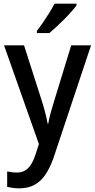

<svg xmlns="http://www.w3.org/2000/svg" viewBox="-20 -786 518 1046"><path d="M2 -539H111L207 -239Q214 -217 220 -196Q226 -175 231 -154Q236 -133 239 -113H243Q247 -138 256 -171Q265 -204 276 -239L368 -539H476L272 73Q253 127 228 164.5Q203 202 168 221Q133 240 85 240Q65 240 49 237.5Q33 235 19 232V148Q30 150 43 152Q56 154 71 154Q98 154 116.5 143Q135 132 149 110Q163 88 173 57L192 -1ZM397 -756Q386 -742 368.5 -722Q351 -702 329.5 -680.5Q308 -659 287 -639.5Q266 -620 249 -606H181V-618Q198 -640 215.5 -665.5Q233 -691 249.5 -717.5Q266 -744 277 -766H397Z"/></svg>

Font: Noto Sans Hebrew SemiCondensed Medium
Style: Regular
Weight: 500
Width: 4
Designer: Monotype Design Team
Foundry: Monotype Imaging Inc.
Version: Version 2.003